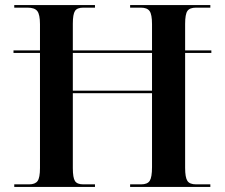

<svg xmlns="http://www.w3.org/2000/svg" viewBox="-20 -734 882 754"><path d="M36 0H353V-10H307Q283 -10 274.5 -23Q266 -36 266 -74V-368H577V-78Q577 -38 568 -24Q559 -10 534 -10H491V0H806V-10H750Q725 -10 716 -23.5Q707 -37 707 -75V-526H810V-536H707V-640Q707 -678 716 -691Q725 -704 750 -704H806V-714H491V-704H533Q558 -704 567.5 -690.5Q577 -677 577 -639V-536H266V-641Q266 -678 274.5 -691Q283 -704 307 -704H353V-714H36V-704H88Q116 -704 126.5 -690.5Q137 -677 137 -639V-536H33V-526H137V-74Q137 -36 127.5 -23Q118 -10 94 -10H36ZM266 -378V-526H577V-378Z"/></svg>

Font: Noto Serif Display Semi
Style: Regular
Weight: 600
Designer: Monotype Design Team
Foundry: Monotype Imaging Inc.
Version: Version 1.900